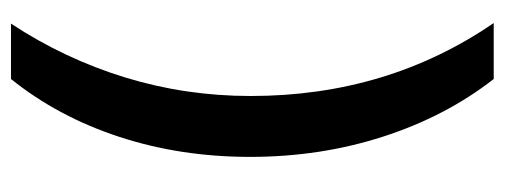

<svg xmlns="http://www.w3.org/2000/svg" viewBox="-305 -457 920 350"><g transform="rotate(90 155.0 -282.0)"><path d="M266 -278Q266 -151 229.5 -39.5Q193 72 124 158H23Q87 61 121 -49.5Q155 -160 155 -279Q155 -528 22 -722H124Q192 -635 229 -520.5Q266 -406 266 -278Z"/></g></svg>

Font: Noto Sans Myanmar Condensed SemiBold
Style: Regular
Weight: 600
Width: 3
Designer: Monotype Design Team
Foundry: Monotype Imaging Inc.
Version: Version 2.107; ttfautohint (v1.8.4.7-5d5b)